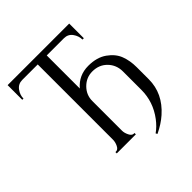

<svg xmlns="http://www.w3.org/2000/svg" viewBox="-200 -796 1010 1010"><g transform="rotate(-45 305.0 -290.5)"><path d="M306 -10H311V0H169V-10H174Q188 -10 197 -28.5Q206 -47 206 -65V-625H91Q61 -625 43.5 -601.5Q26 -578 26 -551H17V-660H475V-551H465Q465 -578 448 -601.5Q431 -625 401 -625H273V-379Q318 -432 389 -432Q452 -432 493 -403Q534 -374 549 -334.5Q564 -295 564 -247V-157Q564 -52 478 24Q443 55 393 79L388 70Q417 50 442 17Q497 -56 497 -145V-282Q497 -330 465 -363Q433 -396 383 -396Q338 -396 305.5 -363.5Q273 -331 273 -286V-65Q273 -48 282.5 -29Q292 -10 306 -10Z"/></g></svg>

Font: Forum
Style: Regular
Weight: 400
Designer: Denis Masharov
Foundry: Denis Masharov
Version: Version 1.000